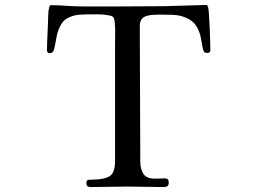

<svg xmlns="http://www.w3.org/2000/svg" viewBox="-20 -755 1040 776"><path d="M830 -551Q830 -541 818 -541Q812 -541 810 -542Q802 -545 799 -562.5Q796 -580 791.5 -603.5Q787 -627 773.5 -649.5Q760 -672 730 -684Q707 -694 677.5 -695Q648 -696 623 -696Q610 -696 592.5 -694.5Q575 -693 562 -686Q549 -679 546 -661Q545 -656 545 -650.5Q545 -645 545 -640Q545 -506 546 -371Q547 -236 547 -102Q547 -72 559.5 -52.5Q572 -33 605 -33Q616 -33 626.5 -33.5Q637 -34 647 -34Q662 -34 662 -18Q662 -6 656.5 -2.5Q651 1 640 1Q603 1 567 0Q531 -1 494 -1Q457 -1 420 0Q383 1 346 1Q329 1 329 -14Q329 -27 337 -28Q345 -29 354 -29Q398 -29 421.5 -42Q445 -55 445 -104Q445 -223 445 -342Q445 -461 445 -579Q445 -600 445.5 -620.5Q446 -641 444 -661Q443 -681 437 -686.5Q431 -692 413 -694Q395 -697 377.5 -697Q360 -697 342 -697Q322 -697 301 -695.5Q280 -694 262 -686Q239 -677 227 -656.5Q215 -636 210 -612.5Q205 -589 202 -570.5Q199 -552 194 -546Q188 -540 181 -540Q170 -540 170 -551Q170 -579 171.5 -607Q173 -635 174 -663Q175 -678 175 -694.5Q175 -711 179 -726L180 -730Q182 -734 186 -734Q218 -734 250 -731.5Q282 -729 314 -729H468Q512 -729 555.5 -729.5Q599 -730 642 -730Q686 -731 729.5 -732.5Q773 -734 816 -735Q819 -732 821 -726Q823 -721 824.5 -697Q826 -673 827.5 -642.5Q829 -612 829.5 -586Q830 -560 830 -551Z"/></svg>

Font: Kaisei Tokumin
Style: Regular
Weight: 400
Designer: Font-Kai, 金井和夫
Foundry: KAZUO KANAI
Version: Version 5.003